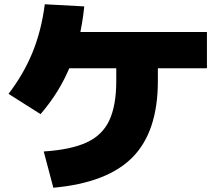

<svg xmlns="http://www.w3.org/2000/svg" viewBox="-20 -820 1040 900"><path d="M185 -110Q311 -118 385.5 -152Q460 -186 492.5 -256Q525 -326 525 -440V-590H720V-440Q720 -204 602 -83.5Q484 37 230 60ZM20 -380Q91 -473 132.5 -574.5Q174 -676 190 -800L375 -790Q359 -634 309.5 -511.5Q260 -389 170 -285ZM230 -500V-670H950V-500Z"/></svg>

Font: M PLUS 2 Thin Black
Style: Regular
Weight: 900
Version: Version 1.001